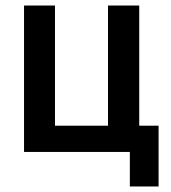

<svg xmlns="http://www.w3.org/2000/svg" viewBox="-20 -550 620 695"><path d="M450 0H67V-530H179V-95H371V-530H484V-95H554V125H450Z"/></svg>

Font: Golos UI Medium
Style: Regular
Weight: 500
Designer: A.Korolkova, Vitaly Kuzmin
Foundry: ParaType Ltd
Version: Version 2.000